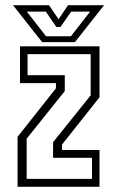

<svg xmlns="http://www.w3.org/2000/svg" viewBox="-20 -718 450 738"><path d="M47.5 0V-192L195 -378.5V-398.5H57V-540H362.5V-344L218.5 -162.5V-141.5H362.5V0ZM82.5 -30.5H333.5V-111.5H184V-171.5L328.5 -351.5V-510H86V-429H229V-368L82.5 -185ZM142 -556 30 -698H168.5L205 -644L241.5 -698H380L268 -556ZM157 -578.5H252.5L326.5 -673.5H253.5L212.5 -614.5H196.5L156 -673.5H83Z"/></svg>

Font: Tourney Condensed Light
Style: Regular
Weight: 300
Width: 3
Designer: Tyler Finck
Foundry: Etcetera Type Co
Version: Version 1.010; ttfautohint (v1.8.3)